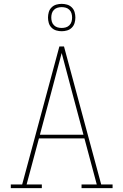

<svg xmlns="http://www.w3.org/2000/svg" viewBox="-20 -976 640 996"><path d="M36 0V-19H95L288 -735H312L444 -245L505 -19H564V0H403V-19H482L418 -258H182L118 -19H197V0ZM187 -277H413L356 -490Q342 -543 328 -595.5Q314 -648 300 -701Q286 -648 272 -595.5Q258 -543 244 -490ZM300 -814Q286 -814 272 -818Q258 -822 247.5 -832.5Q237 -843 233 -857Q229 -871 229 -885Q229 -899 233 -913Q237 -927 247.5 -937.5Q258 -948 272 -952Q286 -956 300 -956Q314 -956 328 -952Q342 -948 352.5 -937.5Q363 -927 367 -913Q371 -899 371 -885Q371 -871 367 -857Q363 -843 352.5 -832.5Q342 -822 328 -818Q314 -814 300 -814ZM300 -831Q311 -831 321.5 -834Q332 -837 340 -845Q348 -853 351 -863.5Q354 -874 354 -885Q354 -896 351 -906.5Q348 -917 340 -925Q332 -933 321.5 -936Q311 -939 300 -939Q289 -939 278.5 -936Q268 -933 260 -925Q252 -917 249 -906.5Q246 -896 246 -885Q246 -874 249 -863.5Q252 -853 260 -845Q268 -837 278.5 -834Q289 -831 300 -831Z"/></svg>

Font: Iosevka Slab Thin Extended
Style: Regular
Weight: 100
Width: 7
Monospace: yes
Designer: Belleve Invis
Foundry: Belleve Invis
Version: Version 11.1.1; ttfautohint (v1.8.3)